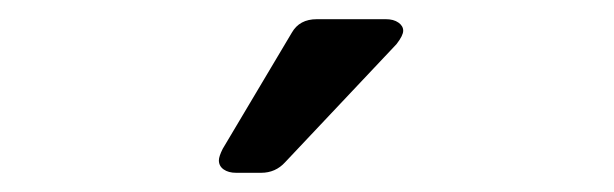

<svg xmlns="http://www.w3.org/2000/svg" viewBox="-20 -974 640 200"><path d="M252 -794H226Q218 -794 213 -797.5Q208 -801 208 -807Q208 -811 212 -819L284 -940Q292 -954 310 -954H382Q390 -954 395 -950.5Q400 -947 400 -942Q400 -937 393 -928L277 -805Q267 -794 252 -794Z"/></svg>

Font: Shippori Antique B1
Style: Regular
Weight: 400
Designer: FONTDASU
Foundry: FONTDASU / Google Inc. / but / Adobe
Version: Version 2.001